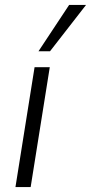

<svg xmlns="http://www.w3.org/2000/svg" viewBox="-20 -763 371 783"><path d="M43 0 121 -489H183L105 0ZM137 -554 262 -743H331L184 -554Z"/></svg>

Font: Nunito Sans 10pt SemiCondensed Light
Style: Italic
Weight: 300
Width: 4
Italic angle: -9°
Designer: Vernon Adams
Foundry: Vernon Adams
Version: Version 3.101;gftools[0.9.27]